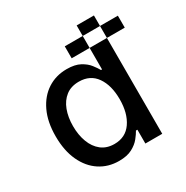

<svg xmlns="http://www.w3.org/2000/svg" viewBox="-168 -869 992 1022"><g transform="rotate(-30 328.0 -358.0)"><path d="M545.8 0V-727.3H439.6V-457H433.2Q423.7 -474.1 406.4 -496.4Q389.2 -518.8 358.1 -535.7Q327.1 -552.6 276.6 -552.6Q210.6 -552.6 158.9 -519.2Q107.2 -485.8 77.4 -422.9Q47.6 -360.1 47.6 -271.7Q47.6 -183.6 77.1 -120.2Q106.5 -56.8 158 -23.1Q209.5 10.7 275.6 10.7Q325.3 10.7 356.5 -6Q387.8 -22.7 405.7 -45.1Q423.7 -67.5 433.2 -84.9H442.1V0ZM441.8 -272.7Q441.8 -186.8 404.8 -133.3Q367.9 -79.9 299.4 -79.9Q251.8 -79.9 219.6 -105.3Q187.5 -130.7 171.2 -174.4Q154.8 -218 154.8 -272.7Q154.8 -327.1 171 -369.9Q187.1 -412.6 219.1 -437.5Q251.1 -462.4 299.4 -462.4Q369 -462.4 405.4 -410.3Q441.8 -358.3 441.8 -272.7ZM329.2 -589.1V-662.6H655.5V-589.1Z"/></g></svg>

Font: Inter UI Medium
Style: Regular
Weight: 500
Designer: Rasmus Andersson
Foundry: rsms
Version: 3.2;8d6f07862